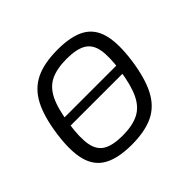

<svg xmlns="http://www.w3.org/2000/svg" viewBox="-126 -650 817 817"><g transform="rotate(-45 282.5 -242.0)"><path d="M85 -229V-272H475V-229ZM306 -497Q387 -497 433 -471.5Q479 -446 494 -389.5Q509 -333 496 -239Q483 -147 454 -91.5Q425 -36 374 -11.5Q323 13 243 13Q163 13 116 -12.5Q69 -38 53.5 -94.5Q38 -151 51 -245Q64 -337 93 -392Q122 -447 173.5 -472Q225 -497 306 -497ZM306 -442Q247 -442 209.5 -424Q172 -406 150.5 -362Q129 -318 118 -239Q107 -164 115 -121Q123 -78 154 -60Q185 -42 243 -42Q302 -42 339.5 -60.5Q377 -79 398.5 -123.5Q420 -168 431 -245Q442 -321 434 -363.5Q426 -406 395 -424Q364 -442 306 -442Z"/></g></svg>

Font: Exo 2 Light
Style: Italic
Weight: 300
Italic angle: -8°
Designer: Natanael Gama
Foundry: Natanael Gama
Version: Version 2.010